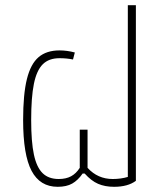

<svg xmlns="http://www.w3.org/2000/svg" viewBox="-20 -714 633 739"><path d="M69 -252Q69 -351 83.5 -409.5Q98 -468 128.5 -494Q159 -520 209 -520Q238 -520 268 -512L261 -485Q237 -490 209 -490Q168 -490 144.5 -466.5Q121 -443 110.5 -391.5Q100 -340 100 -252Q100 -168 110.5 -119Q121 -70 144 -47.5Q167 -25 206 -25Q234 -25 253.5 -35.5Q273 -46 287 -68V-215H317V-68Q356 -25 414 -25Q445 -25 472 -33V-694H503V-18Q472 5 419 5Q384 5 357.5 -6.5Q331 -18 306 -46H298Q280 -20 258 -7.5Q236 5 202 5Q134 5 101.5 -56.5Q69 -118 69 -252Z"/></svg>

Font: Athiti ExtraLight
Style: Regular
Weight: 250
Version: Version 1.032